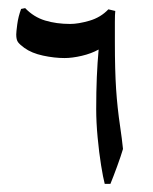

<svg xmlns="http://www.w3.org/2000/svg" viewBox="-20 -596 376 473"><path d="M264 -569Q263 -561 263 -541.5Q263 -522 263 -492Q263 -423 266 -377Q269 -331 276 -284Q278 -271 280 -255Q282 -239 283 -229Q278 -212 268.5 -186Q259 -160 252 -143H238Q234 -158 229 -189Q224 -220 220.5 -257.5Q217 -295 217 -327Q217 -371 218.5 -406Q220 -441 223 -474Q205 -464 181.5 -458.5Q158 -453 139 -453Q114 -453 86 -459Q58 -465 40 -478Q29 -486 24.5 -492Q20 -498 20 -511Q20 -517 22.5 -536Q25 -555 32 -574L42 -576Q63 -554 91 -545.5Q119 -537 153 -537Q173 -537 200.5 -545Q228 -553 247 -573Z"/></svg>

Font: Noto Sans Indic Siyaq Numbers
Style: Regular
Weight: 400
Designer: Monotype Design Team
Foundry: Monotype Imaging Inc.
Version: Version 2.002; ttfautohint (v1.8.4.7-5d5b)